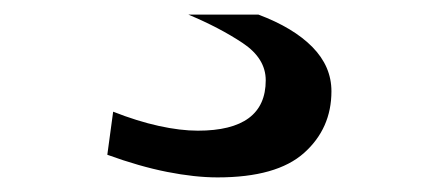

<svg xmlns="http://www.w3.org/2000/svg" viewBox="-20 -23 602 263"><path d="M135 130Q168 143 197.5 149.5Q227 156 251 156Q344 156 344 87Q344 57 312.5 36Q281 15 238 -3H334Q382 15 408 41.5Q434 68 434 102Q434 153 396.5 186.5Q359 220 278 220Q247 220 209 212.5Q171 205 127 189Z"/></svg>

Font: Georama ExtraExtended
Style: Regular
Weight: 400
Width: 8
Designer: Jean-Baptiste Levee
Foundry: Production Type
Version: Version 1.000